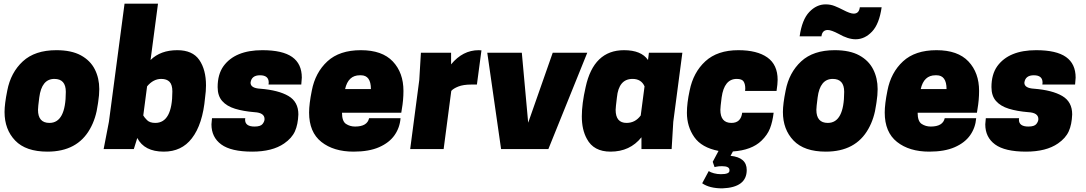

<svg xmlns="http://www.w3.org/2000/svg" viewBox="-20 -820 5971 1056"><path d="M241 14Q122 14 63.5 -47Q5 -108 5 -204Q5 -248 20 -322Q39 -421 105.5 -482.5Q172 -544 290 -544Q373 -544 425 -515.5Q477 -487 501.5 -438.5Q526 -390 526 -330Q526 -297 520 -259L518 -246Q508 -169 475 -111Q405 14 241 14ZM252 -144Q342 -144 342 -315Q342 -386 279 -386Q209 -386 196 -284Q189 -231 189 -216Q189 -144 252 -144Z M881 14Q774 14 735 -61L716 0H550L579 -150L665 -800H849L808 -490Q863 -544 955 -544Q1039 -544 1076 -490.5Q1113 -437 1113 -350Q1113 -319 1108 -284Q1095 -136 1035 -59Q979 14 881 14ZM834 -144Q928 -144 928 -317Q928 -354 912.5 -370Q897 -386 867 -386Q823 -386 789 -345L768 -185Q774 -174 789 -159Q804 -144 834 -144Z M1367 14Q1251 14 1197 -25.5Q1143 -65 1143 -136L1146 -170H1329L1328 -162Q1328 -124 1380 -124Q1413 -124 1424 -138Q1435 -152 1435 -165Q1435 -200 1380 -203Q1318 -208 1272.5 -222Q1227 -236 1202 -264.5Q1177 -293 1177 -341Q1177 -411 1209 -456Q1273 -544 1423 -544Q1534 -544 1587 -506.5Q1640 -469 1640 -393L1637 -355H1457L1458 -366Q1458 -406 1410 -406Q1363 -406 1358 -365Q1358 -335 1412 -332Q1512 -324 1566.5 -292Q1621 -260 1621 -191Q1619 -135 1602 -97.5Q1585 -60 1543 -31Q1478 14 1367 14Z M1925 14Q1815 14 1747.5 -39.5Q1680 -93 1680 -201Q1680 -248 1695 -322Q1714 -421 1780.5 -482.5Q1847 -544 1965 -544Q2082 -544 2140.5 -482Q2199 -420 2199 -320Q2199 -270 2190 -219L2187 -200H1861Q1861 -153 1883 -138.5Q1905 -124 1933 -124Q2000 -124 2010 -170H2183Q2179 -118 2150 -76.5Q2121 -35 2065 -10.5Q2009 14 1925 14ZM2020 -330Q2020 -406 1965 -406H1959Q1895 -406 1878 -330Z M2420 0H2236L2286 -380L2295 -530H2461V-466Q2525 -544 2613 -544L2628 -543L2603 -355H2573Q2528 -355 2500.5 -344Q2473 -333 2462 -320Z M2996 0H2736L2660 -530H2850L2885 -145L3020 -530H3210Z M3733 -530H3549ZM3338 14Q3245 14 3208 -56Q3180 -106 3180 -180Q3180 -249 3201 -341Q3245 -544 3412 -544Q3507 -544 3544 -490L3549 -530H3733L3683 -150L3674 0H3508V-65Q3445 14 3338 14ZM3426 -144Q3474 -144 3504 -185L3525 -345Q3507 -386 3459 -386Q3383 -386 3373 -284Q3366 -228 3366 -216Q3366 -144 3426 -144Z M3953 216Q3882 216 3842 188L3878 121Q3888 128 3906.5 133Q3925 138 3945 138Q3992 138 3992 119V115Q3992 94 3951 94Q3931 94 3919 97L3910 99L3900 70L3932 10Q3839 -8 3798.5 -66Q3758 -124 3758 -200Q3758 -253 3773 -322Q3793 -422 3859.5 -483Q3926 -544 4041 -544Q4144 -544 4200.5 -504Q4257 -464 4257 -381Q4257 -358 4251 -320H4078L4079 -333Q4079 -357 4070 -371.5Q4061 -386 4032 -386Q3963 -386 3949 -284Q3942 -230 3942 -216Q3942 -144 4003 -144Q4055 -144 4062 -200H4235Q4229 -150 4215 -114Q4201 -78 4168 -46Q4114 6 4011 13L3998 37Q4087 46 4087 115Q4087 211 3953 216Z M4686 -604Q4644 -604 4592 -634Q4552 -655 4533 -655Q4502 -655 4498 -620H4378Q4391 -712 4431 -754Q4471 -796 4521 -796Q4548 -796 4571.5 -786.5Q4595 -777 4616 -766Q4656 -745 4675 -745Q4705 -745 4709 -780H4829Q4816 -688 4776 -646Q4736 -604 4686 -604ZM4522 14Q4403 14 4344.5 -47Q4286 -108 4286 -204Q4286 -248 4301 -322Q4320 -421 4386.5 -482.5Q4453 -544 4571 -544Q4654 -544 4706 -515.5Q4758 -487 4782.5 -438.5Q4807 -390 4807 -330Q4807 -297 4801 -259L4799 -246Q4789 -169 4756 -111Q4686 14 4522 14ZM4533 -144Q4623 -144 4623 -315Q4623 -386 4560 -386Q4490 -386 4477 -284Q4470 -231 4470 -216Q4470 -144 4533 -144Z M5091 14Q4981 14 4913.5 -39.5Q4846 -93 4846 -201Q4846 -248 4861 -322Q4880 -421 4946.5 -482.5Q5013 -544 5131 -544Q5248 -544 5306.5 -482Q5365 -420 5365 -320Q5365 -270 5356 -219L5353 -200H5027Q5027 -153 5049 -138.5Q5071 -124 5099 -124Q5166 -124 5176 -170H5349Q5345 -118 5316 -76.5Q5287 -35 5231 -10.5Q5175 14 5091 14ZM5186 -330Q5186 -406 5131 -406H5125Q5061 -406 5044 -330Z M5623 14Q5507 14 5453 -25.5Q5399 -65 5399 -136L5402 -170H5585L5584 -162Q5584 -124 5636 -124Q5669 -124 5680 -138Q5691 -152 5691 -165Q5691 -200 5636 -203Q5574 -208 5528.5 -222Q5483 -236 5458 -264.5Q5433 -293 5433 -341Q5433 -411 5465 -456Q5529 -544 5679 -544Q5790 -544 5843 -506.5Q5896 -469 5896 -393L5893 -355H5713L5714 -366Q5714 -406 5666 -406Q5619 -406 5614 -365Q5614 -335 5668 -332Q5768 -324 5822.5 -292Q5877 -260 5877 -191Q5875 -135 5858 -97.5Q5841 -60 5799 -31Q5734 14 5623 14Z"/></svg>

Font: Tanohe Sans ExtraBold
Style: Italic
Weight: 800
Designer: Village Type and Design LLC & Cristiano Sobral
Foundry: Cooper Hewitt Smithsonian Design Museum
Version: Version 1.00;September 29, 2021;FontCreator 13.0.0.2655 64-b